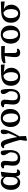

<svg xmlns="http://www.w3.org/2000/svg" viewBox="2142 -2680 730 5053"><g transform="rotate(-90 2506.5 -153.0)"><path d="M234 14Q178 14 133 -14Q88 -42 62 -97.5Q36 -153 36 -233Q36 -314 64.5 -374Q93 -434 140 -466Q187 -498 243 -498Q283 -498 312.5 -483.5Q342 -469 362.5 -440.5Q383 -412 393 -372H412L390 -319Q379 -360 360 -386Q341 -412 317.5 -424Q294 -436 266 -436Q234 -436 209 -414.5Q184 -393 170.5 -350Q157 -307 157 -245Q157 -178 171 -135Q185 -92 210 -72Q235 -52 268 -52Q295 -52 318 -70Q341 -88 356 -125Q371 -162 373 -215L379 -387L385 -475L494 -496L513 -482Q505 -434 499 -385Q493 -336 488 -290.5Q483 -245 481 -205Q479 -165 479 -135Q479 -99 490 -83.5Q501 -68 524 -68Q535 -68 544.5 -70.5Q554 -73 563 -76L576 -44Q563 -19 538 -2.5Q513 14 480 14Q456 14 435 1.5Q414 -11 401 -40Q388 -69 385 -117L392 -116Q380 -73 358 -44.5Q336 -16 305 -1Q274 14 234 14Z M869 14Q809 14 765 -5.5Q721 -25 697 -66Q673 -107 673 -173Q673 -206 676.5 -238.5Q680 -271 683.5 -301Q687 -331 687 -356Q687 -386 678.5 -399.5Q670 -413 646 -413Q638 -413 629 -412Q620 -411 613 -409L598 -443Q613 -466 639.5 -480.5Q666 -495 701 -495Q735 -495 757 -482Q779 -469 790 -447Q801 -425 801 -395Q801 -359 797 -322.5Q793 -286 789 -251Q785 -216 785 -185Q785 -117 810 -83.5Q835 -50 892 -50Q930 -50 959.5 -69.5Q989 -89 1006 -128Q1023 -167 1023 -225Q1023 -249 1021.5 -271.5Q1020 -294 1017 -320L1042 -318V-235Q1010 -289 989 -323.5Q968 -358 958 -382.5Q948 -407 948 -429Q948 -462 966.5 -480Q985 -498 1012 -498Q1028 -498 1038.5 -494Q1049 -490 1058 -482Q1073 -438 1078.5 -381Q1084 -324 1084 -260Q1084 -182 1067.5 -129Q1051 -76 1021.5 -45Q992 -14 952.5 0Q913 14 869 14Z M1327 177 1358 -51 1356 32Q1332 -70 1305 -154Q1278 -238 1253 -310Q1239 -348 1229 -370Q1219 -392 1207.5 -401Q1196 -410 1179 -410Q1171 -410 1163 -408.5Q1155 -407 1147 -405L1132 -440Q1150 -462 1174.5 -478Q1199 -494 1233 -494Q1261 -494 1282.5 -484Q1304 -474 1323 -444Q1342 -414 1361 -353Q1372 -316 1383.5 -270.5Q1395 -225 1406.5 -171Q1418 -117 1429 -53L1444 -47L1455 168L1343 192ZM1437 7 1413 -36Q1434 -75 1451.5 -112Q1469 -149 1485.5 -187.5Q1502 -226 1516 -266.5Q1530 -307 1544 -352L1539 -237Q1526 -292 1517.5 -325.5Q1509 -359 1505.5 -379Q1502 -399 1502 -416Q1502 -455 1520.5 -476.5Q1539 -498 1570 -498Q1587 -498 1597 -494Q1607 -490 1615 -482Q1618 -471 1620 -459Q1622 -447 1622 -428Q1622 -384 1605.5 -331Q1589 -278 1562 -220.5Q1535 -163 1502.5 -105Q1470 -47 1437 7Z M1923 14Q1859 14 1806.5 -15Q1754 -44 1722.5 -100.5Q1691 -157 1691 -239Q1691 -300 1710.5 -348.5Q1730 -397 1763.5 -430Q1797 -463 1841.5 -480.5Q1886 -498 1935 -498Q2001 -498 2053.5 -469.5Q2106 -441 2136 -385.5Q2166 -330 2166 -249Q2166 -187 2147 -138Q2128 -89 2094 -55.5Q2060 -22 2016 -4Q1972 14 1923 14ZM1936 -40Q1973 -40 1997.5 -61.5Q2022 -83 2034.5 -122Q2047 -161 2047 -214Q2047 -292 2029.5 -343Q2012 -394 1983.5 -419Q1955 -444 1920 -444Q1884 -444 1860 -422.5Q1836 -401 1823.5 -361.5Q1811 -322 1811 -267Q1811 -189 1828.5 -139Q1846 -89 1874.5 -64.5Q1903 -40 1936 -40Z M2478 14Q2418 14 2374 -5.5Q2330 -25 2306 -66Q2282 -107 2282 -173Q2282 -206 2285.5 -238.5Q2289 -271 2292.5 -301Q2296 -331 2296 -356Q2296 -386 2287.5 -399.5Q2279 -413 2255 -413Q2247 -413 2238 -412Q2229 -411 2222 -409L2207 -443Q2222 -466 2248.5 -480.5Q2275 -495 2310 -495Q2344 -495 2366 -482Q2388 -469 2399 -447Q2410 -425 2410 -395Q2410 -359 2406 -322.5Q2402 -286 2398 -251Q2394 -216 2394 -185Q2394 -117 2419 -83.5Q2444 -50 2501 -50Q2539 -50 2568.5 -69.5Q2598 -89 2615 -128Q2632 -167 2632 -225Q2632 -249 2630.5 -271.5Q2629 -294 2626 -320L2651 -318V-235Q2619 -289 2598 -323.5Q2577 -358 2567 -382.5Q2557 -407 2557 -429Q2557 -462 2575.5 -480Q2594 -498 2621 -498Q2637 -498 2647.5 -494Q2658 -490 2667 -482Q2682 -438 2687.5 -381Q2693 -324 2693 -260Q2693 -182 2676.5 -129Q2660 -76 2630.5 -45Q2601 -14 2561.5 0Q2522 14 2478 14Z M3012 14Q2943 14 2890 -15Q2837 -44 2806.5 -98.5Q2776 -153 2776 -229Q2776 -313 2811 -369Q2846 -425 2912.5 -455Q2979 -485 3070 -488L3331 -495L3336 -394L3077 -423L3049 -429Q3002 -426 2968 -403Q2934 -380 2915.5 -338.5Q2897 -297 2897 -239Q2897 -176 2912.5 -131.5Q2928 -87 2955.5 -63.5Q2983 -40 3020 -40Q3055 -40 3080.5 -61.5Q3106 -83 3120 -125Q3134 -167 3134 -227Q3134 -262 3127.5 -295Q3121 -328 3107.5 -356Q3094 -384 3073.5 -403.5Q3053 -423 3024 -432L3040 -443Q3089 -437 3128 -418Q3167 -399 3194 -370.5Q3221 -342 3235.5 -304.5Q3250 -267 3250 -224Q3250 -157 3219.5 -103Q3189 -49 3135.5 -17.5Q3082 14 3012 14Z M3377 -373 3366 -424Q3392 -445 3421 -459Q3450 -473 3492 -479.5Q3534 -486 3594 -486H3818L3824 -389L3593 -397ZM3649 14Q3612 14 3585.5 0.5Q3559 -13 3545 -41Q3531 -69 3531 -112Q3531 -141 3533 -173Q3535 -205 3539.5 -242.5Q3544 -280 3549.5 -325.5Q3555 -371 3562 -426H3637L3639 -145Q3640 -100 3655.5 -83.5Q3671 -67 3699 -67Q3711 -67 3722.5 -69.5Q3734 -72 3742 -76L3755 -43Q3739 -17 3714 -1.5Q3689 14 3649 14Z M4117 14Q4053 14 4000.5 -15Q3948 -44 3916.5 -100.5Q3885 -157 3885 -239Q3885 -300 3904.5 -348.5Q3924 -397 3957.5 -430Q3991 -463 4035.5 -480.5Q4080 -498 4129 -498Q4195 -498 4247.5 -469.5Q4300 -441 4330 -385.5Q4360 -330 4360 -249Q4360 -187 4341 -138Q4322 -89 4288 -55.5Q4254 -22 4210 -4Q4166 14 4117 14ZM4130 -40Q4167 -40 4191.5 -61.5Q4216 -83 4228.5 -122Q4241 -161 4241 -214Q4241 -292 4223.5 -343Q4206 -394 4177.5 -419Q4149 -444 4114 -444Q4078 -444 4054 -422.5Q4030 -401 4017.5 -361.5Q4005 -322 4005 -267Q4005 -189 4022.5 -139Q4040 -89 4068.5 -64.5Q4097 -40 4130 -40Z M4672 14Q4603 14 4550 -15Q4497 -44 4466.5 -98.5Q4436 -153 4436 -229Q4436 -313 4471 -369Q4506 -425 4572.5 -455Q4639 -485 4730 -488L4991 -495L4996 -394L4737 -423L4709 -429Q4662 -426 4628 -403Q4594 -380 4575.5 -338.5Q4557 -297 4557 -239Q4557 -176 4572.5 -131.5Q4588 -87 4615.5 -63.5Q4643 -40 4680 -40Q4715 -40 4740.5 -61.5Q4766 -83 4780 -125Q4794 -167 4794 -227Q4794 -262 4787.5 -295Q4781 -328 4767.5 -356Q4754 -384 4733.5 -403.5Q4713 -423 4684 -432L4700 -443Q4749 -437 4788 -418Q4827 -399 4854 -370.5Q4881 -342 4895.5 -304.5Q4910 -267 4910 -224Q4910 -157 4879.5 -103Q4849 -49 4795.5 -17.5Q4742 14 4672 14Z"/></g></svg>

Font: Source Serif 4 18pt SemiBold
Style: Regular
Weight: 600
Designer: Frank Grießhammer
Foundry: Adobe Systems Incorporated
Version: Version 4.004;hotconv 1.0.116;makeotfexe 2.5.65601